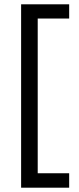

<svg xmlns="http://www.w3.org/2000/svg" viewBox="-20 -713 366 891"><path d="M78 158V-693H301V-627H155V91H301V158Z"/></svg>

Font: Noto Sans Syriac
Style: Regular
Weight: 400
Designer: Patrick Giasson and the Monotype Design Team
Foundry: Monotype Imaging Inc.
Version: Version 2.000; ttfautohint (v1.8.3) -l 8 -r 50 -G 200 -x 14 